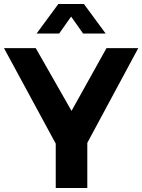

<svg xmlns="http://www.w3.org/2000/svg" viewBox="-23 -941 712 961"><path d="M160 -773 269 -921H397L506 -773H393L333 -858L273 -773ZM414 0H256V-222L-3 -700H156L335 -386L510 -700H669L414 -226Z"/></svg>

Font: Montserrat Semi Bold
Style: Regular
Weight: 600
Designer: Julieta Ulanovsky
Foundry: Julieta Ulanovsky
Version: Version 3.001 September 28, 2015